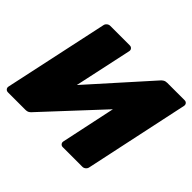

<svg xmlns="http://www.w3.org/2000/svg" viewBox="-157 -913 1126 1126"><g transform="rotate(45 406.0 -350.0)"><path d="M26 0Q15 0 8.5 -7.5Q2 -15 4 -26L143 -674Q145 -685 154 -692.5Q163 -700 174 -700H336Q347 -700 353.5 -692.5Q360 -685 358 -674L281 -316L606 -679Q613 -688 623 -694Q633 -700 647 -700H791Q802 -700 808 -692.5Q814 -685 812 -674L674 -26Q672 -15 663 -7.5Q654 0 643 0H480Q470 0 463.5 -7.5Q457 -15 459 -26L531 -365L211 -21Q205 -13 195.5 -6.5Q186 0 170 0Z"/></g></svg>

Font: Rubik Light ExtraBold
Style: Italic
Weight: 800
Italic angle: -12°
Version: Version 2.104